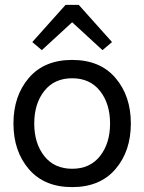

<svg xmlns="http://www.w3.org/2000/svg" viewBox="-20 -755 590 785"><path d="M98 -63.5Q35 -137 35 -250Q35 -363 98 -436.5Q161 -510 275 -510Q389 -510 452 -436.5Q515 -363 515 -250Q515 -137 452 -63.5Q389 10 275 10Q161 10 98 -63.5ZM161 -383Q120 -331 120 -250Q120 -169 161 -117Q202 -65 275 -65Q348 -65 389 -117Q430 -169 430 -250Q430 -331 389 -383Q348 -435 275 -435Q202 -435 161 -383ZM302 -735 438 -583 399 -550 275 -664 151 -550 112 -583 248 -735Z"/></svg>

Font: Cherry Swash
Style: Regular
Weight: 400
Designer: Kasatkina Nataliya
Foundry: Nataliya Kasatkina
Version: Version 1.001